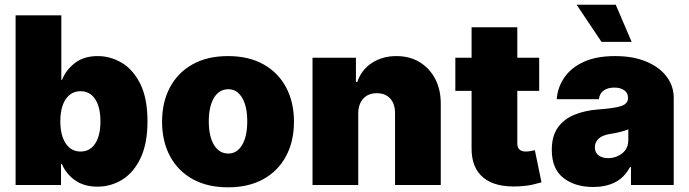

<svg xmlns="http://www.w3.org/2000/svg" viewBox="-20 -793 2952 823"><path d="M46.9 0V-727.3H242.9V-450.3H245.7Q261.7 -491.8 300.1 -522.2Q338.4 -552.6 399.1 -552.6Q453.1 -552.6 502 -523.8Q550.8 -495 581.5 -433.2Q612.2 -371.4 612.2 -272.7Q612.2 -178.3 582.9 -116.1Q553.6 -54 504.8 -23.4Q456 7.1 397.7 7.1Q340.2 7.1 301.5 -20.4Q262.8 -47.9 245.7 -89.5H241.5V0ZM238.6 -272.7Q238.6 -213.1 261.7 -178.3Q284.8 -143.5 325.3 -143.5Q365.8 -143.5 388.1 -177.7Q410.5 -212 410.5 -272.7Q410.5 -333.5 388.1 -367.7Q365.8 -402 325.3 -402Q284.8 -402 261.7 -367.7Q238.6 -333.5 238.6 -272.7Z M957.4 9.9Q868.6 9.9 805.4 -25.4Q742.2 -60.7 708.5 -124.1Q674.7 -187.5 674.7 -271.3Q674.7 -355.1 708.5 -418.5Q742.2 -481.9 805.4 -517.2Q868.6 -552.6 957.4 -552.6Q1046.2 -552.6 1109.4 -517.2Q1172.6 -481.9 1206.3 -418.5Q1240.1 -355.1 1240.1 -271.3Q1240.1 -187.5 1206.3 -124.1Q1172.6 -60.7 1109.4 -25.4Q1046.2 9.9 957.4 9.9ZM958.8 -134.9Q996.1 -134.9 1017.9 -171.7Q1039.8 -208.5 1039.8 -272.7Q1039.8 -337 1017.9 -373.8Q996.1 -410.5 958.8 -410.5Q919.4 -410.5 897.2 -373.8Q875 -337 875 -272.7Q875 -208.5 897.2 -171.7Q919.4 -134.9 958.8 -134.9Z M1515.6 -306.8V0H1319.6V-545.5H1505.7V-441.8H1511.4Q1529.1 -493.6 1574 -523.1Q1619 -552.6 1679 -552.6Q1736.9 -552.6 1779.7 -526.1Q1822.4 -499.6 1846.1 -453.5Q1869.7 -407.3 1869.3 -348V0H1673.3V-306.8Q1673.7 -347.3 1652.9 -370.4Q1632.1 -393.5 1595.2 -393.5Q1558.6 -393.5 1537.3 -370.4Q1516 -347.3 1515.6 -306.8Z M2291.2 -545.5V-403.4H2197.4V-177.6Q2197.4 -143.5 2234.4 -143.5Q2243.3 -143.5 2255.1 -145.6Q2267 -147.7 2272.7 -149.1L2301.1 -11.4Q2288 -7.5 2263.7 -1.8Q2239.3 3.9 2206 5.7Q2104.4 11.4 2052.4 -31.1Q2000.4 -73.5 2001.4 -159.1V-403.4H1931.8V-545.5H2001.4V-676.1H2197.4V-545.5Z M2522.7 8.5Q2444.6 8.5 2394.9 -30.4Q2345.2 -69.2 2345.2 -150.6Q2345.2 -210.6 2371.8 -247.2Q2398.4 -283.7 2443.9 -301.8Q2489.3 -320 2545.5 -323.9Q2614.3 -328.8 2643.1 -338.6Q2671.9 -348.4 2671.9 -372.2V-373.6Q2671.9 -394.9 2655.5 -406.2Q2639.2 -417.6 2613.6 -417.6Q2585.6 -417.6 2568 -405.4Q2550.4 -393.1 2546.9 -367.9H2366.5Q2370 -417.6 2398.3 -459.7Q2426.5 -501.8 2480.8 -527.2Q2535.2 -552.6 2616.5 -552.6Q2694.6 -552.6 2750.9 -528.8Q2807.2 -505 2837.5 -464.5Q2867.9 -424 2867.9 -373.6V0H2684.7V-76.7H2680.4Q2655.5 -30.9 2615.8 -11.2Q2576 8.5 2522.7 8.5ZM2586.6 -115.1Q2620 -115.1 2646.7 -135.5Q2673.3 -155.9 2673.3 -193.2V-238.6Q2644.2 -226.6 2595.2 -218.8Q2561.1 -213.4 2545.5 -198.2Q2529.8 -182.9 2529.8 -161.9Q2529.8 -139.2 2545.8 -127.1Q2561.8 -115.1 2586.6 -115.1ZM2687.5 -613.6H2558.2L2451.7 -772.7H2619.3Z"/></svg>

Font: Inter UI Black
Style: Regular
Weight: 900
Designer: Rasmus Andersson
Foundry: rsms
Version: 3.2;8d6f07862